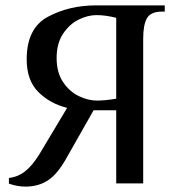

<svg xmlns="http://www.w3.org/2000/svg" viewBox="-20 -680 653 712"><path d="M13 1V-20Q47 -24 73.5 -45Q100 -66 126 -108L229 -280Q167 -295 123 -338Q79 -381 79 -460Q79 -576 158 -618Q237 -660 335 -660H591V-637H581Q539 -637 525 -612.5Q511 -588 511 -537V0H411V-271H327L226 -93Q193 -34 157.5 -11Q122 12 75 12Q44 12 13 1ZM411 -314V-614Q371 -624 338 -624Q306 -624 272 -607.5Q238 -591 214 -555Q190 -519 190 -465Q190 -411 214 -375.5Q238 -340 272.5 -323.5Q307 -307 340 -307Q369 -307 411 -314Z"/></svg>

Font: El Messiri Medium
Style: Regular
Weight: 500
Designer: Mohamed Gaber
Foundry: Kief Type Foundry
Version: Version 2.007